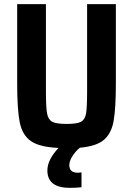

<svg xmlns="http://www.w3.org/2000/svg" viewBox="-20 -708 643 928"><path d="M540 -688V-306Q540 -183 529 -122.5Q518 -62 481.5 -31.5Q445 -1 366 6Q346 22 330.5 46Q315 70 315 90Q315 108 325 117.5Q335 127 359 127L374 125V197Q347 200 318 200Q209 200 209 116Q209 64 263 7Q171 3 129.5 -26Q88 -55 75.5 -116Q63 -177 63 -306V-688H202V-266Q202 -189 207.5 -159.5Q213 -130 232.5 -119.5Q252 -109 302 -109Q352 -109 371.5 -119.5Q391 -130 396 -159.5Q401 -189 401 -266V-688Z"/></svg>

Font: Saira Semi Condensed SemiBold
Style: Regular
Weight: 600
Width: 4
Designer: Hector Gatti with collaboration of the Omnibus-Type team
Foundry: Omnibus-Type
Version: Version 1.001; ttfautohint (v1.8)